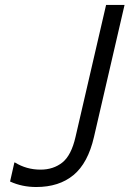

<svg xmlns="http://www.w3.org/2000/svg" viewBox="-20 -751 527 782"><path d="M21 -11.7 38.6 -89.4H40.5Q87.9 -60.1 145 -60.1Q197.3 -60.1 233.9 -89.1Q270.5 -118.2 287.6 -193.4L412.1 -731H487.3L362.8 -193.4Q338.4 -86.9 279.5 -38.1Q220.7 10.7 127.4 10.7Q69.8 10.7 21 -11.7Z"/></svg>

Font: Glacial Indifference
Style: Italic
Weight: 400
Designer: Alfredo Marco Pradil
Foundry: Alfredo Marco Pradil
Version: Version 1.312